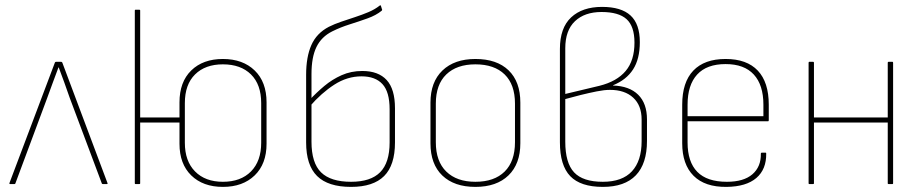

<svg xmlns="http://www.w3.org/2000/svg" viewBox="-20 -721 3606 752"><path d="M20 0Q16 0 17 -4L195 -476Q196 -479 200 -479H219Q222 -479 224 -476L401 -4Q402 -2 401 -1Q400 0 398 0H384Q380 0 379 -2L253 -338Q243 -367 232 -397.5Q221 -428 210 -457H209Q198 -427 186.5 -396.5Q175 -366 164 -335L40 -2Q39 0 36 0Z M508 -403V-680Q508 -683 511 -683H525Q529 -683 529 -680V-403ZM853 11Q775 11 729 -34Q683 -79 683 -158V-320Q683 -400 729 -445Q775 -490 853 -490Q931 -490 977.5 -445Q1024 -400 1024 -320V-158Q1024 -79 977.5 -34Q931 11 853 11ZM511 0Q508 0 508 -3V-475Q508 -479 511 -479H525Q529 -479 529 -475V-261H687V-241H529V-3Q529 0 525 0ZM853 -9Q923 -9 963 -49.5Q1003 -90 1003 -162V-317Q1003 -390 963 -429.5Q923 -469 853 -469Q784 -469 744 -429.5Q704 -390 704 -317V-162Q704 -90 744 -49.5Q784 -9 853 -9Z M1355 11Q1265 11 1222 -31.5Q1179 -74 1179 -163V-428Q1179 -498 1199.5 -544.5Q1220 -591 1268 -616Q1290 -627 1316.5 -636Q1343 -645 1370.5 -654Q1398 -663 1423 -673.5Q1448 -684 1467 -699Q1469 -701 1470 -700.5Q1471 -700 1472 -698L1476 -685Q1478 -682 1475 -679Q1453 -661 1419.5 -649Q1386 -637 1349.5 -625.5Q1313 -614 1281 -598Q1239 -577 1219.5 -537Q1200 -497 1200 -431V-166Q1200 -83 1237.5 -46Q1275 -9 1355 -9Q1432 -9 1469 -46.5Q1506 -84 1506 -163V-293Q1506 -361 1478 -391.5Q1450 -422 1396 -422Q1340 -422 1289.5 -389.5Q1239 -357 1193 -304L1192 -329Q1219 -358 1250 -384Q1281 -410 1318 -426.5Q1355 -443 1399 -443Q1462 -443 1494.5 -407.5Q1527 -372 1527 -297V-163Q1527 -74 1484.5 -31.5Q1442 11 1355 11Z M1842 11Q1759 11 1712.5 -33.5Q1666 -78 1666 -160V-319Q1666 -400 1713 -445Q1760 -490 1842 -490Q1926 -490 1972 -445.5Q2018 -401 2018 -319V-160Q2018 -79 1971.5 -34Q1925 11 1842 11ZM1842 -9Q1916 -9 1956.5 -49Q1997 -89 1997 -164V-315Q1997 -390 1956.5 -429.5Q1916 -469 1842 -469Q1769 -469 1728 -429.5Q1687 -390 1687 -315V-164Q1687 -89 1728 -49Q1769 -9 1842 -9Z M2341 11Q2254 11 2213.5 -31Q2173 -73 2173 -164V-529Q2173 -612 2217 -653Q2261 -694 2338 -694Q2413 -694 2449.5 -660.5Q2486 -627 2486 -556Q2486 -490 2459.5 -449Q2433 -408 2381 -387V-386Q2445 -384 2479.5 -350Q2514 -316 2514 -253V-169Q2514 -80 2470.5 -34.5Q2427 11 2341 11ZM2341 -9Q2417 -9 2455 -50Q2493 -91 2493 -168V-253Q2493 -308 2460 -338.5Q2427 -369 2369 -369Q2347 -369 2317 -363Q2287 -357 2254.5 -349Q2222 -341 2194 -333V-166Q2194 -83 2228.5 -46Q2263 -9 2341 -9ZM2194 -353 2328 -385Q2396 -402 2430.5 -443Q2465 -484 2465 -554Q2465 -618 2434 -646Q2403 -674 2336 -674Q2270 -674 2232 -638Q2194 -602 2194 -532Z M2826 11Q2741 12 2696.5 -32.5Q2652 -77 2652 -160V-311Q2652 -399 2695.5 -444.5Q2739 -490 2822 -490Q2905 -490 2948 -444.5Q2991 -399 2991 -311V-250Q2991 -246 2988 -246H2673V-163Q2673 -87 2711 -48Q2749 -9 2827 -9Q2893 -9 2927 -38.5Q2961 -68 2960 -119Q2960 -123 2964 -123H2979Q2981 -123 2981 -120Q2982 -58 2942.5 -24Q2903 10 2826 11ZM2673 -266H2970V-311Q2970 -388 2932.5 -429Q2895 -470 2822 -470Q2748 -470 2710.5 -429Q2673 -388 2673 -311Z M3461 0Q3457 0 3457 -3V-475Q3457 -479 3461 -479H3475Q3478 -479 3478 -475V-3Q3478 0 3475 0ZM3150 0Q3147 0 3147 -3V-475Q3147 -479 3150 -479H3164Q3168 -479 3168 -475V-3Q3168 0 3164 0ZM3163 -241V-261H3462V-241Z"/></svg>

Font: Sofia Sans Semi Condensed Thin
Style: Regular
Weight: 250
Version: Version 4.100